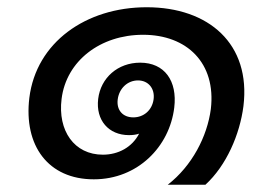

<svg xmlns="http://www.w3.org/2000/svg" viewBox="-20 -484 743 530"><path d="M443 26H547C605 -27 642 -113 652 -191C673 -363 556 -464 385 -464C217 -464 80 -367 61 -214C45 -82 113 11 239 11C360 11 448 -79 461 -187C470 -261 434 -311 367 -311C305 -311 258 -269 251 -211C244 -152 280 -111 336 -111C346 -111 355 -112 364 -115C345 -78 307 -57 264 -57C185 -57 139 -123 150 -211C163 -316 257 -388 375 -388C496 -388 577 -310 562 -183C552 -107 510 -26 443 26ZM305 -210C309 -240 332 -262 361 -262C389 -262 408 -240 404 -210C400 -180 377 -160 348 -160C319 -160 301 -180 305 -210Z"/></svg>

Font: TPK Tissa Web Medium
Style: Italic
Weight: 500
Italic angle: -7°
Designer: Jacques Le Bailly, Suppakit Chalermlarp | Katatrad Co.,Ltd.
Foundry: Jacques Le Bailly, Cadson Demak Co.,Ltd.
Version: Version 5.000;Glyphs 3.1.2 (3151)